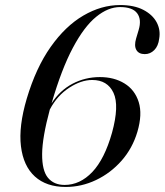

<svg xmlns="http://www.w3.org/2000/svg" viewBox="-20 -731 653 761"><path d="M456 -711Q511.5 -711 548 -692Q584.5 -673 600.8 -642.8Q617 -612.5 611 -578Q607.5 -548.5 591.5 -532.5Q575.5 -516.5 554 -516.5Q530 -516.5 520.5 -533Q511 -549.5 519.5 -578.5L529.5 -612Q542 -653.5 523.8 -678.2Q505.5 -703 456 -703Q408.5 -703 361 -664.2Q313.5 -625.5 268.8 -541.5Q224 -457.5 184.5 -321.5Q217 -372.5 267.2 -399Q317.5 -425.5 376 -425.5Q432.5 -425.5 473.5 -400.2Q514.5 -375 529.8 -326.5Q545 -278 524.5 -208.5Q505 -143 461.8 -94Q418.5 -45 360.8 -17.5Q303 10 240.5 10Q164 10 118.2 -31.5Q72.5 -73 63 -151.5Q53.5 -230 86 -340Q122.5 -462.5 180.8 -545Q239 -627.5 310.2 -669.2Q381.5 -711 456 -711ZM345.5 -414Q301.5 -414 254 -383Q206.5 -352 177.5 -297Q147.5 -186 147 -120.5Q146.5 -55 170 -26.5Q193.5 2 236 2Q297 2 345.8 -49.2Q394.5 -100.5 424 -205Q453.5 -312.5 429.8 -363.2Q406 -414 345.5 -414Z"/></svg>

Font: Fraunces 144pt S000
Style: Italic
Weight: 400
Italic angle: -16°
Version: Version 1.000; ttfautohint (v1.8.3)